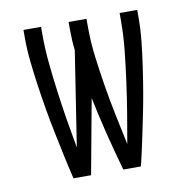

<svg xmlns="http://www.w3.org/2000/svg" viewBox="-65 -583 629 645"><g transform="rotate(-10 250.0 -260.0)"><path d="M135 0Q125 -41 116.5 -81.5Q108 -122 99.5 -163Q91 -204 84 -245Q77 -286 71 -327.5Q65 -369 60.5 -410.5Q56 -452 56 -494V-520H116V-494Q116 -444 121 -394.5Q126 -345 132.5 -296Q139 -247 147 -198Q155 -149 164 -100L214 -423Q212 -440 211 -458Q210 -476 210 -494V-520H271V-494Q271 -442 277.5 -390Q284 -338 292.5 -286.5Q301 -235 311.5 -184Q322 -133 333 -82Q342 -133 350.5 -184.5Q359 -236 366 -287.5Q373 -339 378.5 -390.5Q384 -442 384 -494V-520H444V-494Q444 -452 439.5 -410.5Q435 -369 429 -327.5Q423 -286 416 -245Q409 -204 400.5 -163Q392 -122 383.5 -81.5Q375 -41 365 0H305Q287 -63 271 -127Q255 -191 242 -255L195 0Z"/></g></svg>

Font: Iosevka Curly Light
Style: Regular
Weight: 300
Monospace: yes
Designer: Belleve Invis
Foundry: Belleve Invis
Version: Version 22.1.2; ttfautohint (v1.8.4)